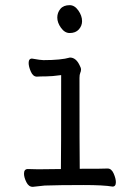

<svg xmlns="http://www.w3.org/2000/svg" viewBox="-20 -718 540 744"><path d="M107 6Q91 6 82 -12.5Q73 -31 73 -45Q73 -63 88 -63L128 -62L216 -63Q217 -110 217 -427Q181 -422 158 -422Q135 -422 123 -421Q108 -421 99.5 -440.5Q91 -460 91 -474Q91 -491 104 -491Q138 -485 148 -485Q217 -485 251 -495Q274 -495 288 -466Q294 -455 294 -449Q294 -442 291 -435.5Q288 -429 288 -416Q288 -129 289 -64Q384 -64 397 -65Q412 -65 420.5 -45.5Q429 -26 429 -12Q429 5 416 5Q381 -1 304 -1Q209 -1 153 1ZM250 -590Q231 -590 216.5 -610Q202 -630 202 -650Q202 -669 214 -683.5Q226 -698 250 -698Q269 -698 283.5 -677.5Q298 -657 298 -636Q298 -618 285.5 -604Q273 -590 250 -590Z"/></svg>

Font: LXGW WenKai Mono TC
Style: Regular
Weight: 400
Designer: LXGW / Fontworks Inc.
Foundry: LXGW / Fontworks Inc.
Version: Version 1.330